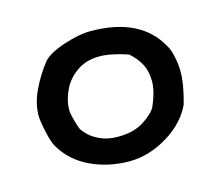

<svg xmlns="http://www.w3.org/2000/svg" viewBox="-71 -525 712 619"><g transform="rotate(-15 284.5 -215.0)"><path d="M506 -127Q479 -70 417 -33Q355 4 291 4Q221 4 161.5 -24Q102 -52 70 -107Q62 -120 53.5 -157.5Q45 -195 45 -214Q45 -254 65 -296.5Q85 -339 114 -376Q133 -399 185.5 -416.5Q238 -434 276 -434Q443 -434 504 -323Q513 -309 518.5 -282.5Q524 -256 524 -234Q524 -190 506 -127ZM378 -329Q321 -348 283 -348Q240 -348 208.5 -326.5Q177 -305 161 -271.5Q145 -238 145 -205Q145 -195 151.5 -171Q158 -147 162 -139Q166 -131 179.5 -117.5Q193 -104 217.5 -93Q242 -82 275 -82Q327 -82 360.5 -103Q394 -124 406 -145Q427 -193 427 -227Q427 -260 414.5 -284Q402 -308 378 -329Z"/></g></svg>

Font: Itim
Style: Regular
Weight: 400
Designer: Suppakit Chalermlarp
Version: Version 1.002g